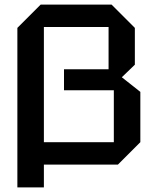

<svg xmlns="http://www.w3.org/2000/svg" viewBox="-20 -720 670 840"><path d="M570 -598V-437L513 -382L594 -318V-98L496 0H118V-98H478V-325H260V-417H455V-602H172V100H56V-598L158 -700H468Z"/></svg>

Font: Tektur Medium
Style: Regular
Weight: 500
Designer: Adam Jagosz
Foundry: Adam Jagosz
Version: Version 1.005;gftools[0.9.30]